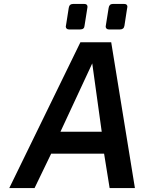

<svg xmlns="http://www.w3.org/2000/svg" viewBox="-20 -952 729 972"><path d="M387 -738H543L663 0H535L507 -174H239L155 0H27ZM495 -285 447 -631 286 -285ZM313 -818Q313 -815 328 -912Q331 -932 350 -932H407Q423 -932 423 -917L408 -822Q407 -803 386 -803H329Q322 -803 317.5 -807Q313 -811 313 -818ZM515 -818 530 -912Q533 -932 551 -932H609Q625 -932 625 -917Q625 -921 610 -822Q607 -803 588 -803H531Q524 -803 519.5 -807Q515 -811 515 -818Z"/></svg>

Font: Exo SemiBold
Style: Italic
Weight: 600
Italic angle: -9°
Designer: Natanael Gama
Foundry: Natanael Gama
Version: Version 1.500; ttfautohint (v1.6)